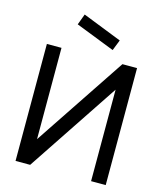

<svg xmlns="http://www.w3.org/2000/svg" viewBox="-140 -1088 1004 1189"><g transform="rotate(15 362.5 -493.0)"><path d="M477.1 -818.8 227.1 -916.7 253.1 -986.5 504.2 -887.5ZM558.3 -750 167.7 -164.6V-750H74V0H167.7L558.3 -586.5V0H652.1V-750Z"/></g></svg>

Font: Manrope3 Medium
Style: Regular
Weight: 500
Width: 4
Designer: Mikhail Sharanda
Foundry: Mikhail Sharanda
Version: Version 3.000;PS 003.000;hotconv 1.0.88;makeotf.lib2.5.64775